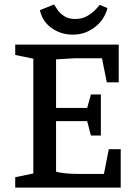

<svg xmlns="http://www.w3.org/2000/svg" viewBox="-20 -850 615 870"><path d="M49 0V-47L131 -64V-584L49 -601V-648H518V-477H464L442 -586H317L234 -581V-361H375L392 -422H437V-236H392L375 -301H234V-72Q252 -67 278.5 -64.5Q305 -62 330 -62H451L473 -174H527V0ZM311 -693Q255 -693 213 -723.5Q171 -754 161 -804L225 -830Q230 -821 241 -805Q252 -789 271.5 -776.5Q291 -764 320 -764Q352 -764 374.5 -777Q397 -790 411.5 -805Q426 -820 432 -828L467 -813Q452 -758 408 -725.5Q364 -693 311 -693Z"/></svg>

Font: Faustina Light Medium
Style: Regular
Weight: 500
Version: Version 1.200